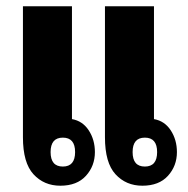

<svg xmlns="http://www.w3.org/2000/svg" viewBox="-20 -581 597 611"><path d="M172 10Q120 10 86.5 -26.5Q53 -63 53 -144V-561H209V-202Q243 -196 262.5 -166Q282 -136 282 -97Q282 -53 253.5 -21.5Q225 10 172 10ZM433 10Q381 10 347.5 -26.5Q314 -63 314 -144V-561H470V-202Q504 -196 523.5 -166Q543 -136 543 -97Q543 -53 514.5 -21.5Q486 10 433 10ZM180 -51Q219 -51 219 -97Q219 -143 180 -143Q141 -143 141 -97Q141 -51 180 -51ZM441 -51Q480 -51 480 -97Q480 -143 441 -143Q402 -143 402 -97Q402 -51 441 -51Z"/></svg>

Font: Noto Sans Thai Looped ExtraCondensed Black
Style: Regular
Weight: 900
Width: 2
Designer: Sasikarn Vongin, Ben Mitchell
Foundry: The Fontpad Ltd
Version: Version 1.001; ttfautohint (v1.8.4.7-5d5b)